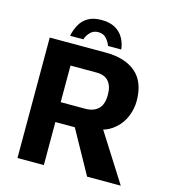

<svg xmlns="http://www.w3.org/2000/svg" viewBox="-120 -929 923 1027"><g transform="rotate(15 341.0 -415.0)"><path d="M316 -829.7Q361.3 -829.7 391.3 -813Q421.3 -796.3 437.8 -767.3Q454.3 -738.3 457.7 -704.3H384.3Q377.7 -724.3 361.2 -743.3Q344.7 -762.3 316 -762.3Q288 -762.3 270.7 -743.3Q253.3 -724.3 247.7 -704.3H174.3Q181 -738.3 197.2 -767.3Q213.3 -796.3 242.2 -813Q271 -829.7 316 -829.7ZM71.7 0V-667H381.7Q488.7 -667 548.7 -615.7Q608.7 -564.3 608.7 -459.7Q608.7 -416 591.7 -374Q574.7 -332 540.8 -302.2Q507 -272.3 468 -263.7L448 -308.3L643.7 0H457.3L308.7 -268.3L349 -238.3H217.7V0ZM217.7 -348.3H354.3Q399 -348.3 425.2 -372.8Q451.3 -397.3 451.3 -452Q451.3 -500.3 428.8 -525.7Q406.3 -551 362.3 -551H217.7Z"/></g></svg>

Font: Vivano Light
Style: Regular
Weight: 300
Designer: Joe Prince, Josias Burgherr
Version: Version 2.064;September 19, 2022;FontCreator 14.0.0.2877 64-